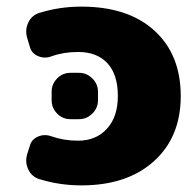

<svg xmlns="http://www.w3.org/2000/svg" viewBox="-20 -550 588 580"><path d="M219 -190H193Q169 -190 152.5 -207Q136 -224 136 -247V-273Q136 -296 152.5 -313Q169 -330 193 -330H219Q242 -330 259 -313Q276 -296 276 -273V-247Q276 -224 259 -207Q242 -190 219 -190ZM226 -530Q367 -530 446.5 -457.5Q526 -385 526 -260Q526 -136 445 -63Q364 10 226 10Q159 10 99 -9Q76 -16 65.5 -38Q55 -60 62 -84L70 -109Q75 -129 95 -137.5Q115 -146 136 -138Q173 -125 216 -125Q270 -125 303 -161Q336 -197 336 -260Q336 -325 304.5 -359Q273 -393 216 -393Q172 -393 136 -380Q115 -372 95 -380.5Q75 -389 70 -409L62 -436Q55 -460 65.5 -482Q76 -504 99 -511Q159 -530 226 -530Z"/></svg>

Font: Rounded Mplus 1c Black
Style: Regular
Weight: 900
Version: Version 1.059.20150529